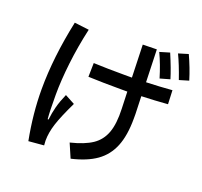

<svg xmlns="http://www.w3.org/2000/svg" viewBox="-147 -1013 1294 1227"><g transform="rotate(20 500.0 -399.5)"><path d="M934 -843Q971 -763 995 -684L931 -665Q898 -761 868 -823ZM812 -632Q786 -719 752 -791L819 -811Q861 -712 879 -651ZM919 -496Q830 -489 741 -486L745 -366V-335Q745 -220 714.5 -145Q684 -70 620.5 -25Q557 20 453 44L412 -51Q506 -74 558 -109Q610 -144 632.5 -205.5Q655 -267 651 -368L647 -483H600Q480 -483 381 -487L383 -581Q479 -577 594 -577H644L637 -799L732 -801L739 -580Q831 -583 915 -590ZM353 -292Q302 -186 282.5 -125Q263 -64 263 -10Q263 4 265 22L161 31Q127 -145 127 -311Q127 -528 181 -782L280 -770Q252 -646 238 -525.5Q224 -405 224 -307Q224 -193 229 -143H235Q240 -189 251.5 -232.5Q263 -276 286 -328Z"/></g></svg>

Font: IBM Plex Sans JP Medium
Style: Regular
Weight: 500
Designer: Mike Abbink; Paul van der Laan; Pieter van Rosmalen; Wujin Sim; Yejin Wi; Jinhee Kim; Boomi Park; Yona Kim; Kichan Ma
Foundry: Sandoll Inc.
Version: Version 1.001